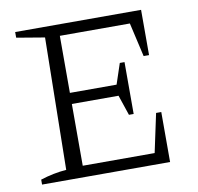

<svg xmlns="http://www.w3.org/2000/svg" viewBox="-74 -724 828 802"><g transform="rotate(-10 340.0 -323.5)"><path d="M562 -212H584V0H41V-21Q69 -30 96.5 -35.5Q124 -41 151 -43L160 -603L41 -623V-647H575V-455H552L519 -599H222V-357H420L449 -444H469V-224H449L420 -310H222V-48H527Z"/></g></svg>

Font: Piazzolla Light
Style: Regular
Weight: 300
Designer: Juan Pablo del Peral
Foundry: Huerta Tipografica
Version: Version 1.330